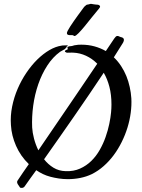

<svg xmlns="http://www.w3.org/2000/svg" viewBox="-20 -924 730 985"><path d="M564 -629.9Q585 -609.9 601.1 -585.4Q617.2 -561 628.2 -533.9Q639.2 -506.8 645.5 -477.8Q651.9 -448.7 653.8 -419.9Q655.8 -383.8 650.6 -345.2Q645.5 -306.6 633.8 -268.8Q622.1 -231 604.2 -195.1Q586.4 -159.2 563.2 -127.9Q540 -96.7 511.7 -71.8Q483.4 -46.9 451.2 -30.8Q423.8 -17.6 392.1 -11.2Q360.4 -4.9 328.1 -4.9Q304.7 -4.9 282 -8.3Q259.3 -11.7 238.8 -17.1Q218.3 -22.5 200.4 -31Q182.6 -39.6 166 -50.8Q150.9 -29.8 136.2 -9.8Q121.6 10.3 108.9 28.8Q103.5 38.1 94.7 39.8Q85.9 41.5 82 37.1Q80.6 34.2 77.4 30Q74.2 25.9 71.5 21.5Q68.8 17.1 67.9 12.2Q66.9 7.3 69.8 2.9Q84 -18.1 98.4 -39.6Q112.8 -61 127.9 -82Q85.4 -123 62.3 -175.8Q39.1 -228.5 36.1 -282.2Q32.7 -329.6 42.2 -377.2Q51.8 -424.8 70.6 -468.5Q89.4 -512.2 115.5 -550.8Q141.6 -589.4 171.6 -618.9Q201.7 -648.4 233.6 -667Q265.6 -685.5 295.9 -689.9Q299.8 -690.4 301 -690.7Q302.2 -690.9 302.7 -690.9Q303.2 -690.9 303.7 -690.7Q304.2 -690.4 306.2 -690.9Q317.4 -691.9 322.3 -691.4Q327.1 -690.9 328.1 -689.9Q329.1 -688.5 327.9 -688Q326.7 -687.5 324.2 -686Q323.2 -686 322 -685.5Q320.8 -685.1 321.8 -684.1Q322.8 -681.6 319.8 -679.7Q316.9 -677.7 315.9 -676.8Q314.9 -675.8 315.4 -675.3Q315.9 -674.8 316.2 -674.8Q316.4 -674.8 316.2 -674.3Q315.9 -673.8 314 -672.9Q308.1 -668.9 301.5 -665.8Q294.9 -662.6 288.1 -658.2Q250.5 -630.9 222.4 -587.4Q194.3 -543.9 176.3 -491.7Q158.2 -439.5 150.4 -382.1Q142.6 -324.7 145 -270Q146.5 -243.7 154.5 -212.9Q162.6 -182.1 176.8 -152.8Q213.4 -206.5 250.2 -260.5Q287.1 -314.5 324.5 -369.4Q361.8 -424.3 400.4 -481Q439 -537.6 479 -597.2Q452.6 -623.5 421.4 -637.9Q390.1 -652.3 356.9 -653.8Q353 -654.3 347.7 -654.1Q342.3 -653.8 336.7 -653.8Q331.1 -653.8 326.9 -653.6Q322.8 -653.3 321.8 -653.8Q315.4 -656.7 314 -658.2L313 -659.2Q313 -663.1 314.9 -665L319.8 -667.5Q322.3 -668.5 324.5 -669.7Q326.7 -670.9 328.1 -671.9Q329.1 -673.3 327.6 -674.1Q326.2 -674.8 326.2 -678.2Q325.2 -680.7 327.6 -682.9Q330.1 -685.1 331.1 -685.1Q335.4 -686.5 337.2 -686.8Q338.9 -687 341.8 -687Q346.7 -687.5 349.9 -688.2Q353 -689 355.7 -689.9Q358.4 -690.9 361.8 -691.7Q365.2 -692.4 371.1 -692.9Q375.5 -693.8 380.6 -694.3Q385.7 -694.8 397 -694.8Q433.6 -694.8 465.1 -686Q496.6 -677.2 522.9 -662.1L565.9 -726.1Q574.2 -738.3 580.3 -739.3Q586.4 -740.2 591.8 -736.8Q597.2 -733.9 599.1 -733.9Q601.1 -733.9 606.9 -731.9Q609.4 -730.5 611.8 -728.5Q614.3 -726.6 615.2 -723.1Q616.2 -719.7 615 -714.4Q613.8 -709 608.9 -701.2ZM551.8 -388.2Q551.8 -438 541.3 -478.5Q530.8 -519 512.2 -550.8Q476.6 -497.1 438 -440.4Q399.4 -383.8 360.1 -326.9Q320.8 -270 281.7 -214.4Q242.7 -158.7 206.1 -106.9Q226.6 -80.6 254.2 -63.7Q281.7 -46.9 316.9 -45.9Q357.9 -44.4 390.6 -59.1Q423.3 -73.7 448.5 -98.4Q473.6 -123 491.7 -155Q509.8 -187 521.7 -220.9Q533.7 -254.9 540.5 -287.8Q547.4 -320.8 549.8 -347.2Q550.8 -357.4 551.3 -367.9Q551.8 -378.4 551.8 -388.2ZM488.3 -880.4Q470.7 -859.9 451.4 -835.4Q432.1 -811 414.6 -789.6Q397 -768.1 382.8 -753.7Q368.7 -739.3 362.3 -739.3Q358.9 -739.3 358.2 -740.7Q357.4 -742.2 355 -743.2Q352.1 -744.1 346.7 -743.9Q341.3 -743.7 336.2 -743.9Q331.1 -744.1 327.1 -746.3Q323.2 -748.5 323.2 -754.4Q323.2 -758.3 327.9 -767.3Q332.5 -776.4 340.3 -788.3Q348.1 -800.3 357.7 -814.2Q367.2 -828.1 377.2 -841.8Q387.2 -855.5 396.2 -867.7Q405.3 -879.9 412.1 -889.2Q416 -892.1 420.2 -896.2Q424.3 -900.4 428.2 -900.4Q429.2 -900.4 431.6 -900.9Q434.1 -901.4 437 -902.1Q439.9 -902.8 442.4 -903.6Q444.8 -904.3 446.3 -904.3Q446.8 -904.3 451.2 -903.6Q455.6 -902.8 460.2 -902.1Q464.8 -901.4 469 -900.9Q473.1 -900.4 474.1 -900.4Q474.6 -900.4 479.2 -900.1Q483.9 -899.9 487.8 -897.9Q491.7 -896 493.2 -891.8Q494.6 -887.7 488.3 -880.4Z"/></svg>

Font: Oregano
Style: Regular
Weight: 400
Version: Version 1.000